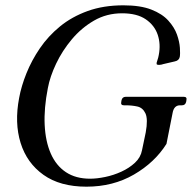

<svg xmlns="http://www.w3.org/2000/svg" viewBox="-20 -691 722 722"><path d="M160 -360Q145 -284 148 -221.5Q151 -159 171 -113.5Q191 -68 228 -43.5Q265 -19 319 -19Q344 -19 375.5 -25.5Q407 -32 436.5 -45.5Q466 -59 487.5 -79Q509 -99 514 -126L528 -193Q537 -243 527 -264.5Q517 -286 496.5 -290.5Q476 -295 453 -295H446Q433 -295 436 -308L437 -314Q440 -327 453 -327H671Q684 -327 681 -314L680 -308Q677 -295 664 -295H657Q634 -295 629 -266L606 -150Q562 -80 483.5 -34.5Q405 11 305 11Q206 11 143.5 -33.5Q81 -78 57.5 -153.5Q34 -229 52 -323Q60 -367 79.5 -415.5Q99 -464 130 -509.5Q161 -555 205.5 -591.5Q250 -628 309.5 -649.5Q369 -671 444 -671Q508 -671 549 -655Q590 -639 613 -613.5Q636 -588 645.5 -561Q655 -534 656.5 -511Q658 -488 656 -477Q653 -463 637 -460L594 -450Q591 -449 587 -448Q583 -447 579 -447Q574 -447 571 -448Q568 -449 569 -455Q570 -460 572.5 -466.5Q575 -473 577 -484Q585 -525 573 -560.5Q561 -596 528 -618.5Q495 -641 439 -641Q381 -641 333.5 -613.5Q286 -586 250 -543Q214 -500 191 -451.5Q168 -403 160 -360Z"/></svg>

Font: Young Serif Light
Style: Italic
Weight: 300
Italic angle: -10.979°
Designer: Bastien Sozeau
Foundry: NBR — Bastien Sozeau
Version: Version 5.001